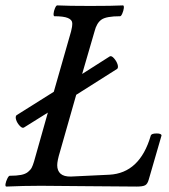

<svg xmlns="http://www.w3.org/2000/svg" viewBox="-20 -688 627 711"><path d="M2.9 2.9Q-1 1.5 0.5 -7.3Q2 -16.1 7.1 -26.6Q12.2 -37.1 16.1 -37.1Q41.5 -37.1 57.9 -40.3Q74.2 -43.5 83.7 -51.3Q93.3 -59.1 97.4 -67.1Q101.6 -75.2 106 -89.8L157.2 -271L68.8 -215.8Q62.5 -211.9 53 -222.2Q43.5 -232.4 39.8 -244.1Q36.1 -255.9 41 -261.2L179.2 -348.1L243.2 -571.8Q248 -589.8 247.6 -602.3Q247.1 -614.7 231.4 -621.3Q215.8 -627.9 181.2 -627.9Q177.7 -629.4 178.5 -638.2Q179.2 -647 183.6 -657.5Q188 -668 191.9 -668Q232.9 -666 314 -666Q396 -666 436 -668Q439.5 -666.5 438.5 -657.7Q437.5 -648.9 433.1 -638.4Q428.7 -627.9 424.8 -627.9Q374 -627.9 356 -615.5Q337.9 -603 330.1 -571.8L284.2 -414.1L386.2 -479Q392.6 -482.9 402.1 -472.2Q411.6 -461.4 415.3 -449.7Q418.9 -438 414.1 -433.1L262.2 -336.9L202.1 -126Q191.9 -92.8 191.9 -76.2Q191.9 -55.7 204.3 -44.7Q216.8 -33.7 242.2 -34.2L384.8 -41Q497.6 -46.9 538.1 -185.1Q539.6 -193.8 560.1 -193.8Q578.1 -193.8 578.1 -186L530.8 -22.9Q526.4 -6.8 517.6 -2Q508.8 2.9 485.8 2.9Q426.3 2.9 308.1 1.5Q189.9 0 130.9 0Q65.9 0 2.9 2.9Z"/></svg>

Font: Junicode SmCond Medium
Style: Italic
Weight: 500
Width: 4
Italic angle: -11°
Designer: Peter S. Baker
Version: Version 2.206